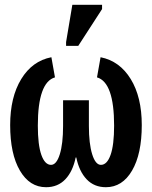

<svg xmlns="http://www.w3.org/2000/svg" viewBox="-20 -780 640 810"><path d="M426.8 9.8Q377.4 9.8 345.7 -23.4Q314 -56.6 301.8 -115.7H299.3Q287.1 -56.6 255.4 -23.4Q223.6 9.8 174.3 9.8Q105 9.8 64 -60.3Q22.9 -130.4 22.9 -252.4Q22.9 -370.1 69.6 -446.5Q116.2 -522.9 196.8 -538.6L211.9 -453.6Q139.6 -432.6 139.6 -250Q139.6 -168.5 154.5 -126.5Q169.4 -84.5 195.3 -84.5Q218.3 -84.5 232.2 -128.9Q246.1 -173.3 246.1 -248.5V-356.9H355V-248.5Q355 -173.8 368.9 -129.2Q382.8 -84.5 405.8 -84.5Q431.6 -84.5 446.5 -126.5Q461.4 -168.5 461.4 -250Q461.4 -432.6 389.2 -453.6L404.3 -538.6Q484.9 -522.5 531.5 -446.5Q578.1 -370.6 578.1 -252.4Q578.1 -130.4 537.1 -60.3Q496.1 9.8 426.8 9.8ZM258.8 -586.4V-602.5L285.2 -759.8H410.6V-741.7L310.1 -586.4Z"/></svg>

Font: Cousine
Style: Bold
Weight: 700
Monospace: yes
Designer: Steve Matteson
Foundry: Ascender Corporation
Version: Version 1.20